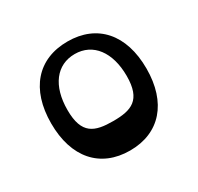

<svg xmlns="http://www.w3.org/2000/svg" viewBox="-127 -711 903 876"><g transform="rotate(-30 324.0 -273.0)"><path d="M324 14C480 14 575 -94 575 -273C575 -453 480 -560 324 -560C167 -560 73 -453 73 -273C73 -94 167 14 324 14ZM324 -141C227 -141 168 -161 168 -289C168 -416 228 -494 324 -494C420 -494 480 -414 480 -289C480 -162 420 -141 324 -141Z"/></g></svg>

Font: OpenDyslexic3
Style: Regular
Weight: 400
Designer: Abelardo Gonzalez
Version: Version 3.001;PS 003.001;hotconv 1.0.88;makeotf.lib2.5.64775